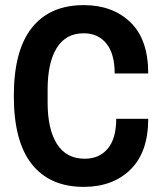

<svg xmlns="http://www.w3.org/2000/svg" viewBox="-20 -718 632 750"><path d="M307 12Q175 12 104.5 -76.5Q34 -165 34 -343Q34 -521 104.5 -609.5Q175 -698 307 -698Q420 -698 489.5 -631Q559 -564 559 -431H428Q428 -508 395.5 -548Q363 -588 307 -588Q237 -588 201.5 -530.5Q166 -473 166 -368V-318Q166 -213 202.5 -155.5Q239 -98 311 -98Q368 -98 401 -137.5Q434 -177 434 -254H559Q559 -124 490 -56Q421 12 307 12Z"/></svg>

Font: AXENEO7
Style: Regular
Weight: 400
Designer: Hector Gatti, Simon Guibord
Foundry: Omnibus-Type, Jean-Christophe Thérien
Version: Version 1.000